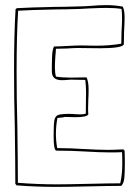

<svg xmlns="http://www.w3.org/2000/svg" viewBox="-20 -726 521 752"><path d="M455 2Q412 2 328 4Q242 6 200 6Q122 6 45 0L40 -6Q40 -80 38 -228Q35 -339 35 -450Q35 -594 41 -690L46 -694Q95 -697 194 -699Q227 -699 293 -701Q306 -701 336 -703Q366 -706 396 -706Q430 -706 461 -700Q468 -685 468 -658Q468 -639 466 -603L465 -552Q458 -537 371 -537L286 -538Q271 -538 241 -536L199 -535Q199 -526 197 -508Q195 -478 195 -463Q195 -442 199 -426Q224 -422 259 -422L319 -423Q327 -406 327 -376Q327 -351 326 -339L325 -301Q325 -285 326 -278Q320 -267 276 -267L234 -268Q228 -266 219.5 -265.5Q211 -265 205 -264Q199 -234 199 -201Q199 -174 204 -146Q234 -146 256.5 -145Q279 -144 294 -143Q368 -139 404 -139Q423 -139 463 -141Q463 -141 468 -136V-134Q469 -118 469 -88Q469 -52 467 -30Q465 -8 455 2ZM459 -86Q459 -115 458 -130Q442 -129 410 -129Q375 -129 305 -133Q287 -134 261 -135Q235 -136 201 -136Q190 -136 190 -194Q190 -239 193 -255Q196 -271 207.5 -275.5Q219 -280 251 -280Q265 -280 272 -279L293 -278Q308 -278 316 -281L317 -366Q317 -389 314 -413L257 -414Q252 -414 243 -413Q234 -412 221 -412Q183 -412 183 -447Q183 -482 184 -506Q185 -530 191 -543L192 -544Q208 -544 244 -546Q278 -548 297 -548L356 -547Q411 -547 455 -555L456 -602Q458 -634 458 -651Q458 -678 456 -691Q432 -695 397 -695Q373 -695 329 -693Q303 -691 293 -691Q229 -689 196 -689Q99 -687 51 -684Q45 -589 45 -447Q45 -337 48 -229Q50 -83 50 -10Q127 -4 202 -4Q243 -4 327 -6Q409 -8 451 -8Q459 -43 459 -86Z"/></svg>

Font: Londrina Outline
Style: Regular
Weight: 400
Designer: Marcelo Magalhaes
Foundry: Marcelo Magalhães
Version: Version 1.002